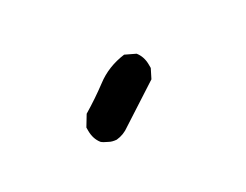

<svg xmlns="http://www.w3.org/2000/svg" viewBox="-34 -196 569 445"><g transform="rotate(-30 250.0 26.0)"><path d="M140.6 56.6Q140.6 53.7 140.6 47.9L157.2 20.5Q191.4 0 222.7 -23.4Q255.9 -48.8 300.8 -54.7L325.2 -43L327.1 -42Q338.9 -27.3 338.9 -5.9Q338.9 -2.9 338.9 2.9L327.1 26.4L222.7 93.8Q207 105.5 187.5 107.4Q175.8 106.4 168.9 102.5Q156.2 96.7 152.3 92.8Q140.6 78.1 140.6 56.6Z"/></g></svg>

Font: JasonHandwriting2
Style: SemiBold
Weight: 600
Version: Version 1.04.7